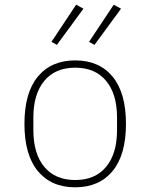

<svg xmlns="http://www.w3.org/2000/svg" viewBox="-20 -785 640 817"><path d="M300 12Q198 12 141 -57Q84 -126 84 -258Q84 -390 141 -459Q198 -528 300 -528Q402 -528 459 -459Q516 -390 516 -258Q516 -126 459 -57Q402 12 300 12ZM300 -19Q385 -19 431.5 -75Q478 -131 478 -231V-285Q478 -385 431.5 -441Q385 -497 300 -497Q215 -497 168.5 -441Q122 -385 122 -285V-231Q122 -131 168.5 -75Q215 -19 300 -19ZM222 -594 199 -607 304 -765 335 -748ZM382 -594 359 -607 464 -765 495 -748Z"/></svg>

Font: IBM Plex Mono ExtraLight
Style: Regular
Weight: 200
Monospace: yes
Designer: Mike Abbink, Paul van der Laan, Pieter van Rosmalen
Foundry: Bold Monday
Version: Version 2.3